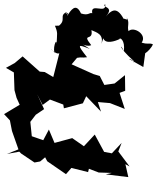

<svg xmlns="http://www.w3.org/2000/svg" viewBox="64 -670 754 921"><g transform="rotate(-90 440.5 -210.0)"><path d="M717 -91C687 -81 703 -34 713 -13C723 -14 709 16 655 7C695 -8 680 -26 608 55C582 59 614 60 618 32L579 101L645 110C652 122 672 141 688 147C696 128 686 126 696 93C735 121 776 54 751 30C777 22 791 38 818 20C786 37 839 -16 785 19C868 -18 862 -44 821 -79C872 -34 862 -102 881 -82C829 -74 891 -154 837 -144C842 -159 824 -161 836 -198C891 -223 850 -247 824 -265C859 -251 816 -283 843 -266C825 -308 804 -262 772 -311C777 -258 779 -268 777 -323C741 -308 742 -313 689 -315C726 -315 659 -338 644 -321C695 -367 635 -323 645 -302L531 -331L555 -372L557 -396L630 -478L598 -516L575 -558L553 -520L468 -517L431 -507L398 -492L353 -567L323 -539L272 -529L184 -498L162 -553L173 -494L164 -485L121 -421L126 -394L146 -370L127 -360L65 -270L95 -244L75 -164L91 -160L73 -113L71 -50L64 -79L51 29L113 15L102 35L174 -19L215 -3L165 -50L172 -87L255 -132L199 -184L238 -240L215 -325L279 -352L228 -379L247 -434L316 -441L350 -415L377 -375L448 -408L397 -382L423 -347L399 -283L381 -280L405 -189L439 -173L365 -102L411 -117L406 -59L378 12L455 -13L465 14L540 13L500 -37L493 -86L536 -108L545 -138L592 -243L623 -217C628 -191 622 -197 626 -169C689 -218 689 -215 666 -156C710 -220 670 -176 684 -149C746 -198 699 -137 756 -148C745 -124 737 -88 690 -100Z"/></g></svg>

Font: Asimov Aggro
Style: It
Weight: 500
Designer: Google
Version: Version 2.000980; 2014